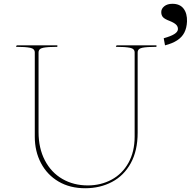

<svg xmlns="http://www.w3.org/2000/svg" viewBox="-20 -991 1015 1021"><path d="M696 -265V-712Q696 -732 671 -737Q646 -742 596 -742L600 -750H812V-742Q761 -742 736.5 -737Q712 -732 712 -712V-285Q712 -190 675.5 -123.5Q639 -57 575.5 -23.5Q512 10 433 10Q352 10 291.5 -25.5Q231 -61 198 -123.5Q165 -186 165 -264V-712Q165 -732 140 -737Q115 -742 65 -742L69 -750H285V-742Q234 -742 209.5 -737Q185 -732 185 -712V-289Q185 -203 218.5 -138.5Q252 -74 311.5 -39.5Q371 -5 447 -5Q516 -5 573 -35.5Q630 -66 663 -125Q696 -184 696 -265ZM974.4 -876.1Q972.9 -842.3 960.2 -817.6Q947.5 -793 922.1 -776.5Q896.7 -759.9 857.5 -749.9L850.6 -787.6Q889 -798.4 906.7 -809.6Q924.4 -820.7 926 -833.8Q927.5 -847.6 917.9 -858.4Q908.3 -869.2 881.3 -880Q856.7 -889.2 847.1 -899.2Q837.5 -909.2 837.5 -926.9Q837.5 -944.6 853.6 -957.7Q869.8 -970.8 896.7 -970.8Q936.7 -970.8 956.3 -945Q976 -919.2 974.4 -876.1Z"/></svg>

Font: TMT Limkin
Style: Regular
Weight: 400
Designer: Gabriel Drozdov
Version: Version 1.000;Glyphs 3.1.2 (3151)